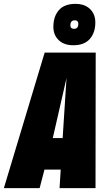

<svg xmlns="http://www.w3.org/2000/svg" viewBox="-62 -973 560 993"><path d="M-42 0 169 -701H433L432 0H246L252 -96H168L143 0ZM211 -259H262L282 -569ZM317 -739Q269 -739 241.5 -765.5Q214 -792 214 -834Q214 -888 242.5 -920.5Q271 -953 328 -953Q376 -953 403.5 -926.5Q431 -900 431 -857Q431 -804 402.5 -771.5Q374 -739 317 -739ZM321 -824Q343 -824 343 -850Q343 -868 325 -868Q302 -868 302 -842Q302 -824 321 -824Z"/></svg>

Font: Georama Condensed Black
Style: Italic
Weight: 900
Width: 3
Italic angle: -9°
Designer: Jean-Baptiste Levee
Foundry: Production Type
Version: Version 1.000